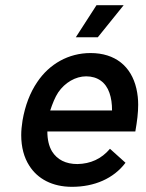

<svg xmlns="http://www.w3.org/2000/svg" viewBox="-20 -720 564 742"><path d="M458 -700H353L273 -576H358ZM279 -86C234 -86 201 -103 181 -135C169 -155 163 -181 163 -212H503C510 -252 514 -284 514 -315C514 -336 512 -356 507 -378C487 -464 425 -515 330 -515C245 -515 171 -473 124 -403C96 -362 77 -312 67 -254C64 -234 62 -216 62 -198C62 -151 73 -111 93 -80C125 -29 182 2 258 2C345 2 419 -30 465 -91L405 -145C372 -106 330 -87 279 -86ZM313 -425C357 -425 389 -402 403 -361C410 -341 413 -319 413 -293H174C183 -320 193 -345 205 -363C231 -401 272 -425 313 -425Z"/></svg>

Font: Arthouse Owned Medium
Style: Italic
Weight: 500
Italic angle: -10°
Designer: Jeremy Tribby
Foundry: Tribby Type
Version: Version 1.000;PS 001.000;hotconv 1.0.88;makeotf.lib2.5.64775